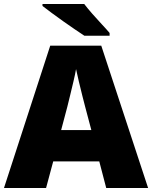

<svg xmlns="http://www.w3.org/2000/svg" viewBox="-20 -947 766 967"><path d="M515 0 480 -134H248L212 0H0L233 -717H490L726 0ZM409 -409Q404 -428 395 -463.5Q386 -499 377 -537Q368 -575 363 -599Q359 -575 350.5 -539Q342 -503 333.5 -468Q325 -433 319 -409L288 -292H440ZM404 -927Q421 -905 444.5 -878Q468 -851 492 -825.5Q516 -800 532 -781V-767H405Q385 -780 356.5 -799.5Q328 -819 297.5 -840.5Q267 -862 239.5 -882.5Q212 -903 194 -917V-927Z"/></svg>

Font: Noto Sans Ethiopic Black
Style: Regular
Weight: 900
Designer: Monotype Design Team
Foundry: Monotype Imaging Inc.
Version: Version 2.102; ttfautohint (v1.8.4.7-5d5b)